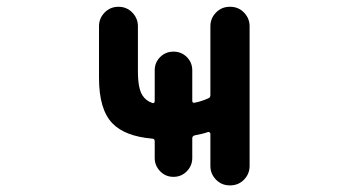

<svg xmlns="http://www.w3.org/2000/svg" viewBox="-20 -568 1040 569"><path d="M661.1 -18.6Q636.7 -18.6 620.1 -35.6Q603.5 -52.7 603.5 -76.2V-171.9Q603.5 -173.8 601.1 -175.8Q598.6 -177.7 596.7 -176.8Q580.1 -170.9 557.6 -167Q549.8 -165 549.8 -158.2V-99.6Q549.8 -77.1 533.7 -60.5Q517.6 -43.9 494.1 -43.9Q470.7 -43.9 454.6 -60.5Q438.5 -77.1 438.5 -99.6V-149.4Q438.5 -157.2 430.7 -157.2Q350.6 -164.1 313.5 -202.1Q273.4 -243.2 273.4 -336.9V-490.2Q273.4 -513.7 290 -530.8Q306.6 -547.9 331.1 -547.9Q355.5 -547.9 372.1 -530.8Q388.7 -513.7 388.7 -490.2V-357.4Q388.7 -305.7 402.3 -285.2Q412.1 -269.5 431.6 -262.7Q433.6 -261.7 436 -263.2Q438.5 -264.6 438.5 -267.6V-359.4Q438.5 -382.8 454.6 -398.9Q470.7 -415 494.1 -415Q517.6 -415 533.7 -398.9Q549.8 -382.8 549.8 -359.4V-269.5Q549.8 -261.7 557.6 -263.7Q580.1 -268.6 596.7 -276.4Q603.5 -278.3 603.5 -286.1V-490.2Q603.5 -513.7 620.1 -530.8Q636.7 -547.9 661.1 -547.9H662.1Q686.5 -547.9 703.1 -530.8Q719.7 -513.7 719.7 -490.2V-76.2Q719.7 -52.7 703.1 -35.6Q686.5 -18.6 662.1 -18.6Z"/></svg>

Font: Rounded Mgen+ 1m medium
Style: Regular
Weight: 500
Designer: [Source Han Sans]
Ryoko NISHIZUKA  (kana & ideographs); Paul D. Hunt (Latin, Greek & Cyrillic); Wenlong ZHANG  (bopomofo
Version: Version 1.059.20150602